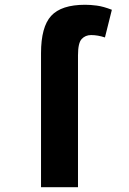

<svg xmlns="http://www.w3.org/2000/svg" viewBox="-20 -785 540 805"><path d="M152 -562Q152 -672 194.5 -718.5Q237 -765 337 -765Q359 -765 386 -761.5Q413 -758 449 -744L420 -628Q405 -633 390.5 -635.5Q376 -638 362 -638Q338 -638 322.5 -621.5Q307 -605 307 -553V0H152Z"/></svg>

Font: Noto Sans Mono ExtraCondensed Black
Style: Regular
Weight: 900
Width: 2
Designer: Monotype Design Team
Foundry: Monotype Imaging Inc.
Version: Version 2.014